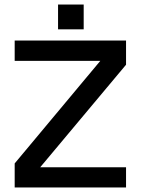

<svg xmlns="http://www.w3.org/2000/svg" viewBox="-20 -830 623 850"><path d="M237 -810H350.5V-700H237ZM45 -650.5H538V-543.5L158 -89.5H538V0H45V-106.5L424 -560.5H45Z"/></svg>

Font: Overused Grotesk Medium
Style: Regular
Weight: 525
Version: Version 0.004